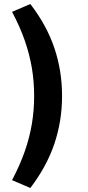

<svg xmlns="http://www.w3.org/2000/svg" viewBox="-20 -741 439 956"><path d="M131 195 40 156Q79 82 103 13.5Q127 -55 138.5 -123Q150 -191 150 -263Q150 -336 138.5 -403.5Q127 -471 103 -540Q79 -609 40 -682L131 -721Q212 -616 250.5 -502.5Q289 -389 289 -263Q289 -138 250.5 -24.5Q212 89 131 195Z"/></svg>

Font: Nunito Sans 10pt SemiExpanded
Style: Bold
Weight: 700
Width: 6
Designer: Vernon Adams
Foundry: Vernon Adams
Version: Version 3.101;gftools[0.9.27]